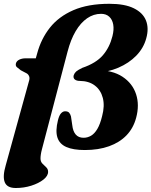

<svg xmlns="http://www.w3.org/2000/svg" viewBox="-30 -756 778 986"><path d="M-0.5 92.5 118 -336.5Q124 -354 119.5 -364.5Q115 -375 106.5 -379.5L77 -395Q65 -404 56.8 -411Q48.5 -418 52 -431.5Q56 -443.5 69.8 -450Q83.5 -456.5 101.5 -456.5H177.5L145.5 -427L161 -482Q181 -556.5 226.2 -613.8Q271.5 -671 347 -703.8Q422.5 -736.5 532 -736.5Q610.5 -736.5 657.2 -713.5Q704 -690.5 719.8 -650.5Q735.5 -610.5 721 -559Q707.5 -509 669.8 -470.2Q632 -431.5 577.5 -408.2Q523 -385 459 -381.5L464 -396Q547.5 -396 599 -362Q650.5 -328 668.8 -272.2Q687 -216.5 669 -150.5Q655 -98 619.8 -61.2Q584.5 -24.5 530.2 -5Q476 14.5 405.5 14.5Q346 14.5 310.8 -1Q275.5 -16.5 264.8 -50Q254 -83.5 267.5 -138Q273.5 -163 283.2 -173.8Q293 -184.5 304 -184.5Q319 -184.5 325.2 -177Q331.5 -169.5 334.5 -158L341 -114Q344.5 -81.5 359 -65Q373.5 -48.5 399 -48.5Q419.5 -48.5 437.5 -59Q455.5 -69.5 470 -94Q484.5 -118.5 494.5 -160Q508.5 -212.5 498 -253Q487.5 -293.5 457 -316.8Q426.5 -340 379.5 -340.5Q363 -340.5 354 -348Q345 -355.5 348.5 -369.5Q352.5 -381 361.2 -388.8Q370 -396.5 392.5 -407.5Q463 -431.5 498 -472Q533 -512.5 547.5 -570.5Q556 -604 551.5 -629.8Q547 -655.5 531 -670.2Q515 -685 489 -685Q450.5 -685 417.2 -662Q384 -639 358.5 -595.8Q333 -552.5 317 -491L185.5 10Q181.5 25 179.8 36.8Q178 48.5 178 57.5Q178 74 187.5 83.8Q197 93.5 207 102.8Q217 112 217 126.5Q217 147.5 192.8 166.5Q168.5 185.5 130.8 197.5Q93 209.5 51 209.5Q6.5 209.5 -5.5 180Q-17.5 150.5 -0.5 92.5Z"/></svg>

Font: Fraunces
Style: Bold Italic
Weight: 700
Italic angle: -16°
Version: Version 1.000;[b76b70a41]